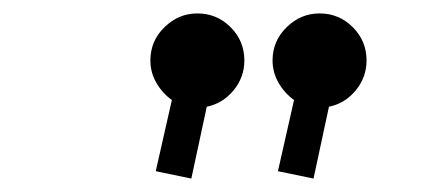

<svg xmlns="http://www.w3.org/2000/svg" viewBox="-20 -734 652 286"><path d="M447 -468 394 -479 418 -585Q404 -595 395 -610.5Q386 -626 386 -644Q386 -673 407 -693.5Q428 -714 456 -714Q485 -714 505.5 -693.5Q526 -673 526 -644Q526 -619 510 -599.5Q494 -580 470 -575ZM265 -468 212 -479 236 -585Q222 -595 213 -610.5Q204 -626 204 -644Q204 -673 225 -693.5Q246 -714 274 -714Q303 -714 323.5 -693.5Q344 -673 344 -644Q344 -619 328 -599.5Q312 -580 288 -575Z"/></svg>

Font: Space Mono
Style: Italic
Weight: 400
Italic angle: -12°
Monospace: yes
Designer: Colophon Foundry + Benjamin Critton
Foundry: Colophon Foundry & Benjamin Critton
Version: Version 1.003; ttfautohint (v1.8.4.7-5d5b)